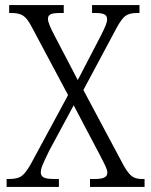

<svg xmlns="http://www.w3.org/2000/svg" viewBox="-20 -733 594 753"><path d="M6 -31H15Q48 -31 64 -42Q80 -53 101 -90L247 -360L102 -632Q86 -662 70 -672Q54 -682 26 -682H16V-713H230V-682H215Q187 -682 177.5 -676.5Q168 -671 168 -659Q168 -642 193 -595L285 -419L376 -594Q389 -620 394.5 -633.5Q400 -647 400 -658Q400 -671 389.5 -676.5Q379 -682 355 -682H341V-713H527V-682H517Q488 -682 472.5 -671Q457 -660 437 -623L307 -380L466 -82Q484 -51 498.5 -41Q513 -31 537 -31H547V0H333V-31H351Q378 -31 389.5 -37Q401 -43 401 -56Q401 -65 394.5 -79.5Q388 -94 368 -132L269 -320L173 -142Q154 -103 147 -86Q140 -69 140 -57Q140 -43 151.5 -37Q163 -31 193 -31H211V0H6Z"/></svg>

Font: Noto Serif NarrowLight
Style: Regular
Weight: 300
Width: 4
Designer: Monotype Design Team
Foundry: Monotype Imaging Inc.
Version: Version 1.001